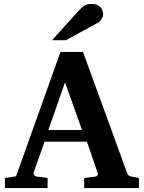

<svg xmlns="http://www.w3.org/2000/svg" viewBox="-20 -949 726 969"><path d="M308.1 -533.2 224.1 -293H394ZM404.8 0V-50.8L463.9 -58.1Q468.8 -59.1 472.2 -64.5Q475.6 -69.8 473.1 -75.2L418.9 -233.9H205.1L149.9 -79.1Q147 -71.3 152.8 -64.9Q158.7 -58.6 164.1 -58.1L220.2 -50.8V0H4.9V-50.8L61 -59.1L285.2 -687H398.9L621.1 -77.1Q625 -67.9 628.7 -64.2Q632.3 -60.5 643.1 -58.1L681.2 -50.8V0ZM500.5 -876.5Q500.5 -871.6 498.3 -865.5Q496.1 -859.4 492.7 -853.5Q489.3 -847.7 484.4 -842.5Q479.5 -837.4 474.6 -834.5L312.5 -746.1H242.7L379.4 -897.5Q388.2 -906.7 395.3 -912.8Q402.3 -918.9 409.4 -922.6Q416.5 -926.3 424.3 -927.7Q432.1 -929.2 442.4 -929.2Q458.5 -929.2 469.5 -924.3Q480.5 -919.4 487.5 -911.9Q494.6 -904.3 497.6 -894.8Q500.5 -885.3 500.5 -876.5Z"/></svg>

Font: Charis SIL Afr
Style: Bold
Weight: 700
Foundry: SIL International
Version: Version 5.000